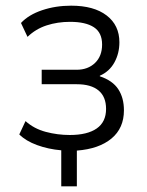

<svg xmlns="http://www.w3.org/2000/svg" viewBox="-20 -523 518 677"><path d="M196 134V7Q150 3 110.5 -11.5Q71 -26 48 -49L70 -96Q100 -69 141.5 -58Q183 -47 226 -47Q288 -47 321 -70Q354 -93 354 -139Q354 -182 327.5 -204Q301 -226 251 -226H127V-277H250Q290 -277 315 -301Q340 -325 340 -366Q340 -408 311 -427Q282 -446 227 -446Q183 -446 144.5 -433.5Q106 -421 77 -393L54 -442Q81 -471 128.5 -487Q176 -503 231 -503Q311 -503 356 -468.5Q401 -434 401 -374Q401 -335 383.5 -303Q366 -271 332 -256V-254Q377 -239 397 -208.5Q417 -178 417 -134Q417 -71 373 -34.5Q329 2 251 8V134Z"/></svg>

Font: Nunito Sans 7pt Condensed Light
Style: Regular
Weight: 300
Width: 3
Designer: Vernon Adams
Foundry: Vernon Adams
Version: Version 3.101;gftools[0.9.27]